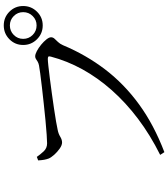

<svg xmlns="http://www.w3.org/2000/svg" viewBox="45 -911 910 1040"><g transform="rotate(-90 500.0 -391.0)"><path d="M776.4 -720.5Q776.4 -764.4 807.4 -795Q838.4 -825.6 882.3 -825.6Q926.1 -825.6 956.7 -795Q987.4 -764.4 987.4 -720.5Q987.4 -676.7 956.7 -645.6Q926.1 -614.6 882.3 -614.6Q838.4 -614.6 807.4 -645.6Q776.4 -676.7 776.4 -720.5ZM809.5 -720.5Q809.5 -690.1 830.7 -669Q851.9 -647.8 882.3 -647.8Q912.1 -647.8 933.1 -669Q954.2 -690.1 954.2 -720.5Q954.2 -750.3 933.1 -771.4Q912.1 -792.5 882.3 -792.5Q851.9 -792.5 830.7 -771.4Q809.5 -750.3 809.5 -720.5ZM243.7 -590.9Q258 -590.9 290.8 -593.2Q323.6 -595.4 367.6 -599.6Q411.6 -603.8 458.5 -609Q505.3 -614.2 548.3 -619Q591.3 -623.8 622.8 -628.2Q654.4 -632.6 666 -634.8Q679.1 -637.6 686.7 -642.4Q694.2 -647.2 700.5 -651.3Q706.7 -655.4 714.8 -655.4Q726.3 -655.4 743.6 -646.3Q760.8 -637.2 777.9 -623.2Q794.9 -609.2 806.5 -594.5Q818.1 -579.9 818.1 -569.6Q818.1 -559.1 810.3 -550.6Q802.5 -542 792.5 -531.8Q782.6 -521.6 775.1 -504.8Q723 -380.1 643.9 -276.5Q564.8 -172.9 454.2 -92.4Q343.7 -12 195.8 44.4L181.1 21.6Q289 -32.2 376.7 -98.5Q464.3 -164.7 531.6 -240.7Q598.8 -316.7 644.5 -399.6Q690.1 -482.4 713.2 -570.1Q716.6 -582 712.6 -584.5Q708.7 -587 700.7 -587Q690.2 -587 661.9 -583.9Q633.6 -580.8 594.9 -575.9Q556.2 -570.9 513.8 -565.1Q471.4 -559.3 431.7 -553.4Q391.9 -547.5 361.2 -542.2Q330.5 -536.8 316.5 -533.6Q295.7 -529.6 279.5 -519.7Q263.3 -509.8 248.2 -509.8Q233.3 -509.8 214.9 -522.8Q196.5 -535.8 181.4 -552.7Q166.4 -569.7 161.4 -582.2Q157.2 -593.3 154.8 -606Q152.4 -618.7 151.1 -639.2L170.2 -646.6Q182.5 -628.6 199.9 -609.7Q217.3 -590.9 243.7 -590.9Z"/></g></svg>

Font: Noto Serif KR
Style: Regular
Weight: 200
Designer: Ryoko NISHIZUKA 西塚涼子 (kana & ideographs); Frank Grießhammer (Latin, Greek & Cyrillic); Wenlong ZHANG 张文龙 (bopomofo); San
Foundry: Adobe
Version: Version 2.001;hotconv 1.1.0;makeotfexe 2.6.0